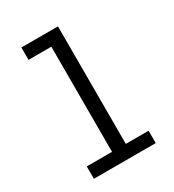

<svg xmlns="http://www.w3.org/2000/svg" viewBox="-178 -838 855 941"><g transform="rotate(-30 250.0 -367.5)"><path d="M75 0V-70H218V-665H89V-735H296V-70H425V0Z"/></g></svg>

Font: Iosevka Slab
Style: Regular
Weight: 400
Monospace: yes
Designer: Belleve Invis
Foundry: Belleve Invis
Version: Version 11.2.4; ttfautohint (v1.8.3)